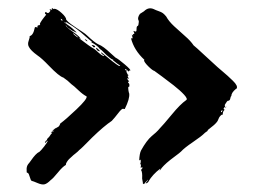

<svg xmlns="http://www.w3.org/2000/svg" viewBox="-20 -530 657 494"><path d="M588.6 -301.9Q588.6 -301.9 586.7 -301Q575.2 -291.4 575.2 -282.9Q573.3 -281.9 572.4 -276.2Q571.4 -270.5 565.7 -270.5Q565.7 -270.5 563.8 -268.6Q561.9 -265.7 560 -262.9Q558.1 -260 558.1 -259Q560 -257.1 558.6 -255.2Q557.1 -253.3 555.7 -251.4Q554.3 -249.5 558.1 -247.6Q552.4 -242.9 553.3 -235.2Q550.5 -235.2 549 -233.8Q547.6 -232.4 546.2 -231Q544.8 -229.5 543.8 -227.6Q542.9 -225.7 541.9 -223.3Q541 -221 540 -219Q539 -217.1 538.1 -216.2Q533.3 -209.5 514.3 -195.2V-193.3Q510.5 -190.5 507.6 -188.6Q498.1 -179 476.2 -164.3Q454.3 -149.5 445.7 -140Q442.9 -137.1 430 -127.6Q417.1 -118.1 409 -111Q401 -103.8 396.2 -98.1Q392.4 -91.4 390.5 -91.4L391.4 -93.3Q393.3 -95.2 392.4 -96.2Q372.4 -81 361.9 -62.9Q361.9 -62.9 361.9 -62.9L362.9 -63.8Q360 -59 355.2 -58.1Q354.3 -58.1 355.7 -60Q357.1 -61.9 359 -64.3Q361 -66.7 360 -67.6L357.1 -63.8Q356.2 -63.8 350.5 -56.2Q350.5 -56.2 348.6 -57.1Q346.7 -58.1 347.6 -60L345.7 -70.5Q346.7 -87.6 342.9 -92.4Q342.9 -93.3 345.2 -95.7Q347.6 -98.1 346.7 -99Q343.8 -100 341.9 -98.1Q341.9 -99 342.9 -107.6Q342.9 -108.6 341 -106.7H340Q342.9 -111.4 341.9 -119Q340 -119 338.1 -117.1Q339 -135.2 342.9 -142.9Q357.1 -168.6 370.5 -180Q374.3 -182.9 381 -189Q387.6 -195.2 390.5 -199Q400 -208.6 421.9 -235.2Q443.8 -261.9 459 -272.4Q463.8 -275.2 453.8 -286.2Q443.8 -297.1 426.7 -310.5Q409.5 -323.8 396.7 -333.3Q383.8 -342.9 377.1 -347.6Q372.4 -348.6 361.4 -359.5Q350.5 -370.5 350.5 -375.2H351.4V-376.2Q324.8 -401 317.1 -431.4H321Q321.9 -431.4 319 -441Q320 -441 321 -439.5Q321.9 -438.1 322.9 -439Q321.9 -441 321.9 -441.9L324.8 -442.9Q326.7 -443.8 324.8 -446.7Q322.9 -449.5 323.8 -450.5L328.6 -448.6Q329.5 -448.6 329.5 -449Q329.5 -449.5 330.5 -449.5Q331.4 -450.5 331.4 -456.7Q331.4 -462.9 335.2 -463.8Q335.2 -463.8 336.2 -466.7Q336.2 -469.5 337.1 -473.3V-476.2Q332.4 -483.8 340 -494.3L350.5 -501Q361.9 -512.4 375.2 -506.7Q381 -503.8 388.1 -501.4Q395.2 -499 399 -496.2Q402.9 -493.3 407.6 -487.6Q414.3 -475.2 428.1 -462.4Q441.9 -449.5 456.2 -437.1Q470.5 -424.8 478.1 -413.3Q480 -412.4 512.9 -381.9Q545.7 -351.4 554.3 -344.8Q564.8 -336.2 579 -322.4Q593.3 -308.6 588.6 -301.9ZM551.4 -243.8Q552.4 -244.8 552.4 -245.2Q552.4 -245.7 551.4 -246.7Q551.4 -246.7 550.5 -245.7Q548.6 -244.8 548.6 -242.9L549.5 -241L550.5 -241.9H551.4ZM561 -255.2Q561.9 -255.2 561.9 -256.2Q562.9 -254.3 559 -251.4Q560 -253.3 561 -255.2ZM198.1 -428.6Q199 -429.5 201.9 -427.6Q204.8 -425.7 204.8 -423.8H203.8Q203.8 -423.8 201 -425.7Q201 -425.7 198.1 -428.6ZM216.2 -414.3Q225.7 -413.3 224.8 -408.6Q222.9 -408.6 220 -408.6Q220 -410.5 217.1 -412.4Q215.2 -414.3 216.2 -414.3ZM277.1 -381.9Q284.8 -378.1 301 -364.3Q317.1 -350.5 315.2 -348.6Q313.3 -348.6 312.4 -348.6Q312.4 -347.6 311.4 -345.7Q304.8 -352.4 301.9 -352.4Q301 -348.6 306.7 -348.6Q306.7 -348.6 304.8 -344.8Q304.8 -344.8 306.7 -342.9L307.6 -340Q307.6 -339 309 -338.1Q310.5 -337.1 311.4 -336.2Q309.5 -336.2 309 -335.7Q308.6 -335.2 308.6 -333.3Q308.6 -333.3 311.4 -327.6Q310.5 -326.7 309.5 -328.1Q308.6 -329.5 307.6 -328.6Q307.6 -325.7 309.5 -323.8Q311.4 -321.9 312.4 -321Q309.5 -320 309.5 -317.1Q314.3 -315.2 312.4 -306.7Q312.4 -306.7 310.5 -306.7Q309.5 -304.8 310 -301.9Q310.5 -299 310.5 -297.1Q310.5 -295.2 311.4 -292.4L312.4 -289.5Q314.3 -276.2 301 -249.5H299Q296.2 -251.4 292.4 -248.1Q288.6 -244.8 284.3 -239Q280 -233.3 275.2 -227.6Q270.5 -221.9 267.6 -219Q247.6 -205.7 217.1 -176.2Q213.3 -172.4 206.7 -165.7Q200 -159 194.3 -153.3Q188.6 -147.6 183.8 -143.8Q182.9 -142.9 180 -140Q177.1 -137.1 174.3 -135.2Q171.4 -133.3 169 -131Q166.7 -128.6 163.8 -126.2Q161 -123.8 158.1 -121Q155.2 -118.1 153.3 -115.2Q151.4 -112.4 150.5 -110.5Q149.5 -108.6 149.5 -105.7Q141 -101 128.6 -85.7Q116.2 -70.5 110.5 -66.7Q101 -57.1 94.3 -55.7Q87.6 -54.3 76.7 -59Q65.7 -63.8 61 -64.8Q59 -66.7 57.6 -71.9Q56.2 -77.1 54.3 -81.4Q52.4 -85.7 49.5 -85.7Q48.6 -85.7 48.6 -88.6Q48.6 -88.6 48.6 -91.4Q47.6 -101 52.4 -107.6Q55.2 -110.5 60.5 -118.1Q65.7 -125.7 71 -131.4Q76.2 -137.1 81 -139Q85.7 -142.9 93.8 -153.3Q101.9 -163.8 102.9 -167.6Q102.9 -168.6 101 -166.7Q99 -164.8 97.6 -163.3Q96.2 -161.9 95.7 -162.4Q95.2 -162.9 96.2 -164.8Q97.1 -166.7 99 -168.6L101 -169.5Q100 -169.5 101.9 -173.3Q106.7 -177.1 110.5 -183.8Q113.3 -186.7 114.3 -188.6Q114.3 -188.6 112.4 -188.6Q112.4 -188.6 110.5 -187.6Q119 -199 124.8 -201L125.7 -200V-201.9Q132.4 -202.9 135.2 -212.4Q148.6 -221.9 176.7 -248.6Q204.8 -275.2 202.9 -281.9Q193.3 -286.7 181.4 -298.1Q169.5 -309.5 163.8 -313.3Q154.3 -322.9 142.9 -330.5Q132.4 -333.3 105.7 -361Q87.6 -380 76.2 -387.6Q59 -400 54.3 -409.5Q50.5 -416.2 53.8 -425.2Q57.1 -434.3 56.2 -437.1Q65.7 -439 69.5 -459Q70.5 -461.9 76.2 -459Q77.1 -460 76.2 -462.9Q77.1 -464.8 80 -465.2Q82.9 -465.7 83.8 -465.7Q81 -466.7 84.3 -472.4Q87.6 -478.1 92.9 -484.8Q98.1 -491.4 99 -492.4Q93.3 -495.2 97.1 -499Q99 -499 101 -497.1Q104.8 -494.3 109.5 -501.9Q110.5 -502.9 108.6 -503.8L107.6 -505.7Q108.6 -506.7 114.3 -504.8Q113.3 -507.6 113.3 -509.5Q114.3 -509.5 116.2 -507.6Q119 -505.7 120 -507.6Q127.6 -506.7 139 -496.2Q150.5 -485.7 150.5 -479Q155.2 -473.3 162.4 -468.1Q169.5 -462.9 176.7 -458.1Q183.8 -453.3 191.9 -448.1Q200 -442.9 204.8 -438.1Q222.9 -421 232.4 -416.2Q240 -413.3 247.6 -407.6Q255.2 -401.9 263.8 -393.8Q272.4 -385.7 277.1 -381.9ZM136.2 -481.9Q137.1 -476.2 141 -477.1Q141 -480 136.2 -481.9ZM116.2 -190.5Q116.2 -191.4 117.1 -191.9Q118.1 -192.4 118.1 -193.3Q115.2 -194.3 115.2 -190.5H116.2ZM120 -194.3 121.9 -197.1Q120 -195.2 120 -194.3ZM170.5 -441Q176.2 -435.2 181.9 -433.3Q181.9 -433.3 180 -435.2Q178.1 -437.1 175.7 -439Q173.3 -441 171.4 -442.4Q169.5 -443.8 168.6 -444.8Q167.6 -444.8 168.6 -443.8Q169.5 -442.9 169.5 -441.9ZM286.7 -360Q288.6 -361 289.5 -361Q281.9 -365.7 270.5 -375.2Q271.4 -375.2 271.4 -376.2Q267.6 -377.1 262.9 -381Q258.1 -384.8 253.8 -388.6Q249.5 -392.4 245.2 -397.1Q241 -401.9 237.1 -403.8Q230.5 -413.3 215.2 -421L216.2 -422.9Q208.6 -428.6 198.6 -437.6Q188.6 -446.7 178.6 -454.3Q168.6 -461.9 159 -467.6L154.3 -470.5Q148.6 -475.2 149.5 -472.4L153.3 -468.6Q152.4 -469.5 150 -471Q147.6 -472.4 145.7 -473.3L143.8 -474.3Q147.6 -470.5 154.8 -465.7Q161.9 -461 167.6 -455.7Q173.3 -450.5 177.1 -446.7Q176.2 -445.7 165.7 -451.4L154.3 -459L153.3 -460L150.5 -463.8L148.6 -464.8Q152.4 -459 160.5 -453.3Q168.6 -447.6 176.2 -441.9Q183.8 -436.2 187.6 -430.5Q187.6 -429.5 185.7 -431Q183.8 -432.4 183.8 -431.4Q210.5 -410.5 222.9 -403.8Q225.7 -401.9 233.3 -394.8Q241 -387.6 246.7 -385.7Q247.6 -386.7 248.6 -386.7Q240 -391.4 240 -395.2Q240 -396.2 248.6 -389Q257.1 -381.9 269 -372.4Q281 -362.9 286.7 -360ZM226.7 -406.7Q227.6 -407.6 230 -405.7Q232.4 -403.8 234.8 -401.4Q237.1 -399 237.1 -398.1Q231.4 -398.1 228.6 -402.9L227.6 -404.8Z"/></svg>

Font: KAZYinfo
Style: Bold
Weight: 700
Designer: emmanuel didier
Foundry: emmanuel didier
Version: Version 001.000